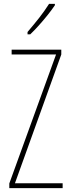

<svg xmlns="http://www.w3.org/2000/svg" viewBox="-20 -1036 363 990"><path d="M303 -66H28V-90L269 -755H40V-780H296V-755L57 -91H303ZM263 -1009Q247 -985 224.5 -957Q202 -929 179 -903.5Q156 -878 136 -859H122V-871Q156 -911 182 -944Q208 -977 233 -1016H263Z"/></svg>

Font: Noto Sans Malayalam UI ExtraCondensed Thin
Style: Regular
Weight: 100
Width: 2
Designer: Jelle Bosma - Monotype Design Team
Foundry: Monotype Imaging Inc.
Version: Version 2.104; ttfautohint (v1.8.4.7-5d5b)